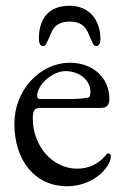

<svg xmlns="http://www.w3.org/2000/svg" viewBox="-20 -632 430 667"><path d="M130 -472C140 -472 142 -484 147 -493C159 -515 162 -557 222 -557C282 -557 285 -515 297 -493C302 -484 304 -472 314 -472C324 -472 329 -483 329 -496C329 -560 292 -612 222 -612C152 -612 115 -571 115 -496C115 -483 120 -472 130 -472ZM213 15C266 15 317 -8 347 -47C359 -62 365 -76 365 -89C365 -95 362 -99 357 -99C353 -99 351 -98 346 -91C321 -62 288 -46 248 -46C163 -46 94 -124 94 -220C94 -249 100 -257 119 -257H330C351 -257 360 -267 360 -288C360 -362 303 -414 223 -414C118 -414 30 -318 30 -203C30 -72 103 15 213 15ZM121 -288C113 -288 109 -291 109 -298C109 -338 162 -385 208 -385C255 -385 294 -353 294 -315C294 -301 292 -294 286 -293C264 -289 244 -288 212 -288Z"/></svg>

Font: EB Garamond
Style: Regular
Weight: 400
Designer: Georg Duffner and Octavio Pardo
Foundry: Georg Duffner
Version: Version 1.000;PS 001.000;hotconv 1.0.88;makeotf.lib2.5.64775